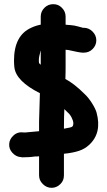

<svg xmlns="http://www.w3.org/2000/svg" viewBox="-20 -785 513 919"><path d="M102 -151H95C75 -154 58 -149 45 -137C32 -125 25 -112 24 -96C23 -80 28 -66 39 -54C50 -42 63 -34 80 -33L87 -32C108 -32 128 -33 147 -36C154 -36 160 -36 167 -37V54C167 71 173 84 185 96C197 108 211 114 227 114C243 114 257 108 269 96C281 84 286 71 286 54V-49C316 -52 340 -57 358 -63C376 -69 392 -78 406 -91C448 -129 460 -181 442 -247C439 -257 433 -271 421 -290C409 -309 397 -324 385 -335C352 -368 321 -392 293 -407C294 -431 294 -453 294 -473V-547C298 -546 302 -546 305 -546C344 -537 367 -533 375 -533H381C397 -533 411 -538 423 -550C435 -562 441 -576 441 -592C441 -608 435 -622 423 -634C411 -646 397 -652 381 -652H377C376 -652 368 -654 355 -658C342 -662 329 -664 316 -665C303 -666 296 -666 294 -667V-706C294 -722 288 -736 276 -748C264 -760 251 -765 235 -765C219 -765 205 -760 193 -748C181 -736 175 -722 175 -706V-667C159 -664 144 -659 129 -652C74 -627 47 -575 47 -494C47 -482 48 -471 49 -461C55 -418 95 -377 171 -339L167 -204V-157ZM288 -263C293 -258 298 -252 305 -246C312 -240 318 -232 323 -222C328 -212 331 -203 331 -195C331 -187 329 -182 326 -179C323 -176 310 -173 286 -169C286 -212 287 -243 288 -263ZM175 -475C172 -477 170 -480 167 -483C166 -486 166 -492 166 -500C166 -508 169 -522 174 -541L175 -542Z"/></svg>

Font: AppleStorm
Style: Xbd
Weight: 800
Foundry: Cannot Into Space Fonts
Version: Version 1.01